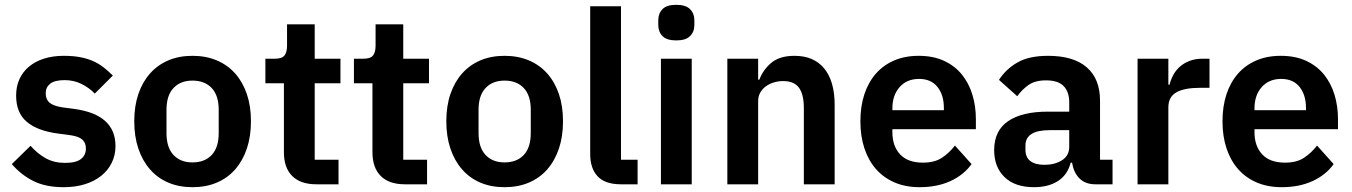

<svg xmlns="http://www.w3.org/2000/svg" viewBox="-20 -766 5620 798"><path d="M245 12Q170 12 119 -13.5Q68 -39 29 -84L107 -160Q136 -127 170.5 -108Q205 -89 250 -89Q296 -89 316.5 -105Q337 -121 337 -149Q337 -172 322.5 -185.5Q308 -199 273 -204L221 -211Q136 -222 91.5 -259.5Q47 -297 47 -369Q47 -407 61 -437.5Q75 -468 101 -489.5Q127 -511 163.5 -522.5Q200 -534 245 -534Q283 -534 312.5 -528.5Q342 -523 366 -512.5Q390 -502 410 -486.5Q430 -471 449 -452L374 -377Q351 -401 319 -417Q287 -433 249 -433Q207 -433 188.5 -418Q170 -403 170 -379Q170 -353 185.5 -339.5Q201 -326 238 -320L291 -313Q460 -289 460 -159Q460 -121 444.5 -89.5Q429 -58 401 -35.5Q373 -13 333.5 -0.5Q294 12 245 12Z M780 12Q724 12 679.5 -7Q635 -26 603.5 -62Q572 -98 555 -148.5Q538 -199 538 -262Q538 -325 555 -375Q572 -425 603.5 -460.5Q635 -496 679.5 -515Q724 -534 780 -534Q836 -534 881 -515Q926 -496 957.5 -460.5Q989 -425 1006 -375Q1023 -325 1023 -262Q1023 -199 1006 -148.5Q989 -98 957.5 -62Q926 -26 881 -7Q836 12 780 12ZM780 -91Q831 -91 860 -122Q889 -153 889 -213V-310Q889 -369 860 -400Q831 -431 780 -431Q730 -431 701 -400Q672 -369 672 -310V-213Q672 -153 701 -122Q730 -91 780 -91Z M1295 0Q1229 0 1194.5 -34.5Q1160 -69 1160 -133V-420H1083V-522H1123Q1152 -522 1162.5 -535.5Q1173 -549 1173 -576V-665H1288V-522H1395V-420H1288V-102H1387V0Z M1663 0Q1597 0 1562.5 -34.5Q1528 -69 1528 -133V-420H1451V-522H1491Q1520 -522 1530.5 -535.5Q1541 -549 1541 -576V-665H1656V-522H1763V-420H1656V-102H1755V0Z M2077 12Q2021 12 1976.5 -7Q1932 -26 1900.5 -62Q1869 -98 1852 -148.5Q1835 -199 1835 -262Q1835 -325 1852 -375Q1869 -425 1900.5 -460.5Q1932 -496 1976.5 -515Q2021 -534 2077 -534Q2133 -534 2178 -515Q2223 -496 2254.5 -460.5Q2286 -425 2303 -375Q2320 -325 2320 -262Q2320 -199 2303 -148.5Q2286 -98 2254.5 -62Q2223 -26 2178 -7Q2133 12 2077 12ZM2077 -91Q2128 -91 2157 -122Q2186 -153 2186 -213V-310Q2186 -369 2157 -400Q2128 -431 2077 -431Q2027 -431 1998 -400Q1969 -369 1969 -310V-213Q1969 -153 1998 -122Q2027 -91 2077 -91Z M2561 0Q2495 0 2464 -33Q2433 -66 2433 -126V-740H2561V-102H2630V0Z M2791 -598Q2751 -598 2733.5 -616Q2716 -634 2716 -662V-682Q2716 -710 2733.5 -728Q2751 -746 2791 -746Q2830 -746 2848 -728Q2866 -710 2866 -682V-662Q2866 -634 2848 -616Q2830 -598 2791 -598ZM2727 -522H2855V0H2727Z M3003 0V-522H3131V-435H3136Q3152 -477 3186.5 -505.5Q3221 -534 3282 -534Q3363 -534 3406 -481Q3449 -428 3449 -330V0H3321V-317Q3321 -373 3301 -401Q3281 -429 3235 -429Q3215 -429 3196.5 -423.5Q3178 -418 3163.5 -407.5Q3149 -397 3140 -381.5Q3131 -366 3131 -345V0Z M3802 12Q3744 12 3698.5 -7.5Q3653 -27 3621.5 -62.5Q3590 -98 3573 -148.5Q3556 -199 3556 -262Q3556 -324 3572.5 -374Q3589 -424 3620 -459.5Q3651 -495 3696 -514.5Q3741 -534 3798 -534Q3859 -534 3904 -513Q3949 -492 3978 -456Q4007 -420 4021.5 -372.5Q4036 -325 4036 -271V-229H3689V-216Q3689 -159 3721 -124.5Q3753 -90 3816 -90Q3864 -90 3894.5 -110Q3925 -130 3949 -161L4018 -84Q3986 -39 3930.5 -13.5Q3875 12 3802 12ZM3800 -438Q3749 -438 3719 -404Q3689 -370 3689 -316V-308H3903V-317Q3903 -371 3876.5 -404.5Q3850 -438 3800 -438Z M4533 0Q4491 0 4466.5 -24.5Q4442 -49 4436 -90H4430Q4417 -39 4377 -13.5Q4337 12 4278 12Q4198 12 4155 -30Q4112 -72 4112 -142Q4112 -223 4170 -262.5Q4228 -302 4335 -302H4424V-340Q4424 -384 4401 -408Q4378 -432 4327 -432Q4282 -432 4254.5 -412.5Q4227 -393 4208 -366L4132 -434Q4161 -479 4209 -506.5Q4257 -534 4336 -534Q4442 -534 4497 -486Q4552 -438 4552 -348V-102H4604V0ZM4321 -81Q4364 -81 4394 -100Q4424 -119 4424 -156V-225H4342Q4242 -225 4242 -161V-144Q4242 -112 4262.5 -96.5Q4283 -81 4321 -81Z M4708 0V-522H4836V-414H4841Q4846 -435 4856.5 -454.5Q4867 -474 4884 -489Q4901 -504 4924.5 -513Q4948 -522 4979 -522H5007V-401H4967Q4902 -401 4869 -382Q4836 -363 4836 -320V0Z M5307 12Q5249 12 5203.5 -7.5Q5158 -27 5126.5 -62.5Q5095 -98 5078 -148.5Q5061 -199 5061 -262Q5061 -324 5077.5 -374Q5094 -424 5125 -459.5Q5156 -495 5201 -514.5Q5246 -534 5303 -534Q5364 -534 5409 -513Q5454 -492 5483 -456Q5512 -420 5526.5 -372.5Q5541 -325 5541 -271V-229H5194V-216Q5194 -159 5226 -124.5Q5258 -90 5321 -90Q5369 -90 5399.5 -110Q5430 -130 5454 -161L5523 -84Q5491 -39 5435.5 -13.5Q5380 12 5307 12ZM5305 -438Q5254 -438 5224 -404Q5194 -370 5194 -316V-308H5408V-317Q5408 -371 5381.5 -404.5Q5355 -438 5305 -438Z"/></svg>

Font: IBM Plex Sans Arabic SmBld
Style: Regular
Weight: 600
Designer: Mike Abbink, Paul van der Laan, Pieter van Rosmalen, Wael Morcos, Khajak Apelian
Foundry: Bold Monday
Version: Version 1.005